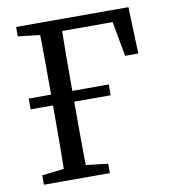

<svg xmlns="http://www.w3.org/2000/svg" viewBox="-77 -737 713 803"><g transform="rotate(-10 279.5 -335.0)"><path d="M45 -320H385V-366H45V-320ZM45 0H325V-40L195 -55H175L45 -40V0ZM45 -630 175 -615H185V-670H45V-630ZM137 0H233C230 -103 230 -207 230 -310V-360C230 -465 230 -569 233 -670H137C140 -567 140 -463 140 -360V-310C140 -205 140 -101 137 0ZM185 -620H487L437 -670L473 -472H529L522 -670H185V-620Z"/></g></svg>

Font: Source Serif Variable
Style: Regular
Weight: 389
Designer: Frank Grießhammer
Foundry: Adobe Systems Incorporated
Version: Version 3.001;hotconv 1.0.111;makeotfexe 2.5.65597